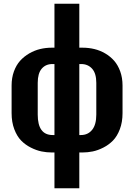

<svg xmlns="http://www.w3.org/2000/svg" viewBox="-20 -829 717 1026"><path d="M412.6 -107.4Q449.7 -107.4 472.2 -135Q494.6 -162.6 494.6 -216.8V-386.2Q494.6 -437 472.2 -461.9Q449.7 -486.8 413.6 -486.8H403.8V-107.4ZM261.2 -107.4H271V-486.8H260.3Q224.1 -486.8 202.9 -461.9Q181.6 -437 181.6 -386.2V-216.8Q181.6 -107.4 261.2 -107.4ZM271 177.2V-14.2H256.8Q229 -14.2 201.7 -19.8Q174.3 -25.4 144.8 -40.3Q115.2 -55.2 93 -77.9Q70.8 -100.6 56.4 -138.4Q42 -176.3 42 -224.6V-372.1Q42 -413.1 54.4 -447.3Q66.9 -481.4 87.6 -504.4Q108.4 -527.3 136.2 -543.5Q164.1 -559.6 194.3 -566.9Q224.6 -574.2 256.8 -574.2H271V-809.1H403.8V-574.2H421.4Q453.6 -574.2 484.1 -566.9Q514.6 -559.6 542.2 -543.5Q569.8 -527.3 590.1 -504.2Q610.4 -481 622.6 -447Q634.8 -413.1 634.8 -372.1V-224.6Q634.8 -176.3 620.4 -138.4Q606 -100.6 583.7 -77.9Q561.5 -55.2 532.2 -40.3Q502.9 -25.4 475.6 -19.8Q448.2 -14.2 420.9 -14.2H403.8V177.2Z"/></svg>

Font: Oswald
Style: DemiBold
Weight: 600
Designer: Vernon Adams
Foundry: Vernon Adams
Version: 3.0; ttfautohint (v0.95) -l 8 -r 50 -G 200 -x 0 -w "G" -W -c